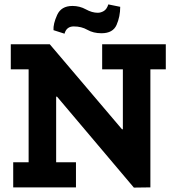

<svg xmlns="http://www.w3.org/2000/svg" viewBox="-20 -851 800 872"><path d="M526 -820Q526 -776 509.5 -738Q493 -700 441 -700Q404 -700 377 -715.5Q350 -731 315 -731Q282 -731 273 -698L223 -714Q221 -742 239.5 -783Q258 -824 309 -824Q342 -824 370 -808.5Q398 -793 424 -793Q438 -793 451.5 -801Q465 -809 472 -831ZM733 -536H663V0L588 1L239 -412H235V-114H325V0H40V-114H110V-536H29V-650H206L534 -264H538V-536H444V-650H733Z"/></svg>

Font: Zilla Slab Bold
Style: Bold
Weight: 700
Designer: Typotheque.com
Foundry: Typotheque type foundry
Version: Version 1.1; 2017; ttfautohint (v1.6)